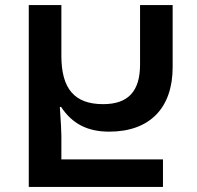

<svg xmlns="http://www.w3.org/2000/svg" viewBox="-20 -734 773 754"><path d="M93 0H620V-108H221V-201C221 -218 219 -256 215 -314H220C263 -249 322 -217 409 -217C568 -217 658 -310 658 -470V-714H530V-481C530 -376 484 -325 385 -325C272 -325 221 -386 221 -515V-714H93Z"/></svg>

Font: Noto Sans Georgian Semi
Style: Regular
Weight: 600
Designer: Monotype Design Team
Foundry: Monotype Imaging Inc.
Version: Version 1.901